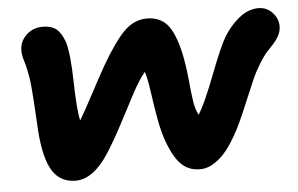

<svg xmlns="http://www.w3.org/2000/svg" viewBox="-43 -583 1024 660"><g transform="rotate(-5 468.5 -253.5)"><path d="M192.9 15.1Q140.6 15.1 113.5 -27.3Q86.4 -69.8 79.1 -165Q78.1 -182.1 76.2 -217.5Q74.2 -252.9 73.2 -268.1Q72.3 -283.2 70.1 -309.1Q67.9 -335 65.7 -349.4Q63.5 -363.8 59.8 -380.9Q56.2 -397.9 51.8 -411.1Q36.1 -459 60.3 -490.5Q84.5 -522 126 -522Q155.3 -522 172.6 -508.1Q189.9 -494.1 201.2 -461.9Q213.4 -420.4 215.3 -324Q217.3 -227.5 226.1 -189.9Q242.2 -215.8 273.4 -274.9Q304.7 -334 325.2 -370.1Q370.6 -448.7 405.5 -483.9Q440.4 -519 484.9 -519Q534.2 -519 560.1 -482.9Q585.9 -446.8 600.1 -370.1Q606.4 -335.9 610.6 -291.5Q614.7 -247.1 619.1 -219.2Q623.5 -191.4 633.8 -173.8Q657.2 -211.4 693.4 -305.7Q729.5 -399.9 749 -433.1Q771 -469.2 802.7 -495.1Q834.5 -521 870.1 -521Q900.9 -521 921.4 -496.1Q941.9 -471.2 936 -439.9Q931.2 -414.1 898.9 -381.8Q879.4 -362.8 861.6 -334Q843.8 -305.2 833.5 -282Q823.2 -258.8 806.4 -218.5Q789.6 -178.2 780.8 -158.2Q758.8 -107.9 736.8 -73Q714.8 -38.1 694.6 -20Q674.3 -2 657.2 5.6Q640.1 13.2 622.1 13.2Q586.9 13.2 562.3 -7.8Q537.6 -28.8 517.1 -79.1Q501 -118.7 491.7 -170.4Q482.4 -222.2 476.1 -268.6Q469.7 -314.9 461.9 -336.9Q439.9 -309.6 416.7 -266.1Q393.6 -222.7 365 -167.7Q336.4 -112.8 308.1 -68.8Q253.9 15.1 192.9 15.1Z"/></g></svg>

Font: Shantell Sans Normal
Style: Bold Italic
Weight: 700
Italic angle: -11.31°
Designer: Stephen Nixon, Anya Danilova, Shantell Martin
Foundry: Arrow Type
Version: Version 1.006;[559af2be0]